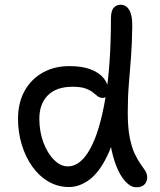

<svg xmlns="http://www.w3.org/2000/svg" viewBox="-20 -780 674 810"><path d="M271 9Q224 9 184.5 -14Q145 -37 116.5 -77Q88 -117 72 -169Q56 -221 56 -279Q56 -346 83.5 -396Q111 -446 161 -474Q211 -502 276 -501Q326 -501 362 -487.5Q398 -474 417.5 -450Q437 -426 437 -395Q437 -382 430 -374.5Q423 -367 414 -367Q401 -367 392 -374Q383 -381 371.5 -390.5Q360 -400 340 -407Q320 -414 286 -414Q218 -414 182 -378Q146 -342 146 -279Q146 -224 163.5 -178Q181 -132 208.5 -105Q236 -78 266 -78Q319 -78 359.5 -150.5Q400 -223 424 -362.5Q448 -502 448 -701Q448 -734 459.5 -747Q471 -760 489 -760Q513 -760 526 -736.5Q539 -713 538 -668Q537 -594 532.5 -536.5Q528 -479 523.5 -424.5Q519 -370 519 -305Q519 -241 527.5 -199Q536 -157 548.5 -131Q561 -105 572.5 -89Q584 -73 592.5 -60Q601 -47 601 -31Q601 -21 596 -11Q591 -1 581 4.5Q571 10 555 10Q532 10 509.5 -14Q487 -38 470.5 -80Q454 -122 445.5 -175.5Q437 -229 439 -288L485 -301Q465 -189 431.5 -120.5Q398 -52 356.5 -21.5Q315 9 271 9Z"/></svg>

Font: Shantell Sans
Style: Regular
Weight: 400
Designer: Stephen Nixon, Anya Danilova, Shantell Martin
Foundry: Arrow Type
Version: Version 1.008;[ac192a2d6]